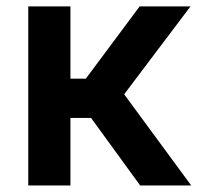

<svg xmlns="http://www.w3.org/2000/svg" viewBox="-20 -565 609 585"><path d="M66.1 -545.5H194.6V-325.3H241.5L405.5 -545.5H560.4L358.3 -277.7L562.5 0H407L257.5 -205.6H194.6V0H66.1Z"/></svg>

Font: Interop SemBd
Style: Regular
Weight: 600
Designer: Rasmus Andersson, Google, Jang Haemin
Foundry: jhaemin
Version: Version 1.008